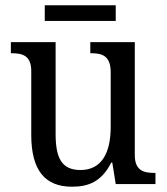

<svg xmlns="http://www.w3.org/2000/svg" viewBox="-20 -695 629 725"><path d="M149 -616H417V-675H149ZM252 10C313 10 363 -8 400 -81H404L417 0H567V-42H564C524 -42 489 -50 489 -109V-536H321V-494H324C365 -494 398 -485 398 -422V-216C398 -118 364 -53 284 -53C211 -53 190 -101 190 -190V-536H21V-494H24C65 -494 98 -485 98 -427V-186C98 -49 152 10 252 10Z"/></svg>

Font: Noto Serif Ethiopic SmCn
Style: Regular
Weight: 400
Width: 4
Designer: Monotype Design Team
Foundry: Monotype Imaging Inc.
Version: Version 2.102